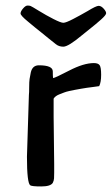

<svg xmlns="http://www.w3.org/2000/svg" viewBox="-20 -670 402 691"><path d="M77 -106 84 -328Q85 -336 85 -356Q85 -376 86.5 -386Q88 -396 91 -410Q97 -435 120 -435Q170 -435 170 -413Q170 -396 171 -389Q177 -389 229 -416Q281 -443 318 -443Q333 -443 338.5 -435.5Q344 -428 344 -401Q344 -374 337 -360Q331 -359 315.5 -357Q300 -355 292.5 -354Q285 -353 271 -350.5Q257 -348 249 -346.5Q241 -345 229.5 -342.5Q218 -340 210.5 -337Q203 -334 195 -331Q179 -325 173 -315V-250L175 -80V-65Q175 -61 175 -48.5Q175 -36 174.5 -28Q174 -20 170 -12Q162 1 128.5 1Q95 1 89 -3Q77 -11 77 -106ZM295 -630Q326 -649 335 -649Q344 -649 353 -639Q362 -629 362 -622.5Q362 -616 343.5 -599.5Q325 -583 301.5 -564.5Q278 -546 276 -544Q226 -502 208 -502Q192 -502 181 -511Q170 -520 156.5 -530.5Q143 -541 140.5 -543.5Q138 -546 127 -554.5Q116 -563 104.5 -572.5Q93 -582 81 -592Q54 -614 54 -621.5Q54 -629 63 -639.5Q72 -650 79 -650Q86 -650 90 -648.5Q94 -647 120 -631Q146 -615 172.5 -601.5Q199 -588 208 -588Q217 -588 243 -601.5Q269 -615 295 -630Z"/></svg>

Font: Cagliostro
Style: Regular
Weight: 400
Designer: Matthew Desmond
Foundry: Matthew Desmond
Version: Version